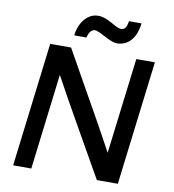

<svg xmlns="http://www.w3.org/2000/svg" viewBox="-97 -999 982 1083"><g transform="rotate(10 394.5 -457.0)"><path d="M374 -830.6Q360.8 -830.6 349.9 -818.6Q338.9 -806.6 333.5 -781.7H263.2Q270.5 -840.8 302.5 -877.4Q334.5 -914.1 379.4 -914.1Q404.3 -914.1 431.2 -901.4Q458 -888.7 480.5 -876Q502.9 -863.3 517.6 -863.3Q531.7 -863.3 540.5 -874.5Q549.3 -885.7 553.7 -914.1H625.5Q617.7 -848.6 586.4 -814Q555.2 -779.3 507.8 -779.3Q483.4 -779.3 436 -804.9Q388.7 -830.6 374 -830.6ZM51.3 0 138.2 -710.9H257.8Q292.5 -648.4 354.7 -538.3Q417 -428.2 468.5 -336.2Q520 -244.1 564 -162.1L631.3 -710.9H737.8L650.9 0H530.8Q508.3 -40.5 394.5 -239.7Q280.8 -439 222.2 -547.9L155.3 0Z"/></g></svg>

Font: Muli
Style: Semi-BoldItalic
Weight: 600
Italic angle: -7°
Designer: Vernon Adams
Foundry: newtypography
Version: Version 2.0; ttfautohint (v1.00rc1.2-2d82) -l 8 -r 50 -G 200